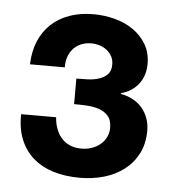

<svg xmlns="http://www.w3.org/2000/svg" viewBox="-41 -752 473 526"><g transform="rotate(5 196.0 -489.0)"><path d="M164.1 -534.2Q178.2 -534.2 194.6 -534.7Q210.9 -535.2 225.3 -539.6Q239.7 -543.9 249.3 -553.5Q258.8 -563 258.8 -581.1Q258.8 -593.3 253.7 -603Q248.5 -612.8 240 -619.6Q231.4 -626.5 220.2 -630.1Q209 -633.8 196.8 -633.8Q180.7 -633.8 168 -628.2Q155.3 -622.6 146.7 -612.8Q138.2 -603 133.8 -590.1Q129.4 -577.1 129.9 -562H34.2Q35.2 -596.7 46.6 -624.8Q58.1 -652.8 78.9 -672.6Q99.6 -692.4 129.2 -703.1Q158.7 -713.9 195.8 -713.9Q226.1 -713.9 254.6 -706.3Q283.2 -698.7 305.4 -683.3Q327.6 -668 341.3 -645Q355 -622.1 355 -590.8Q355 -575.7 350.8 -562Q346.7 -548.3 338.4 -537.1Q330.1 -525.9 317.9 -517.6Q305.7 -509.3 289.1 -504.9V-502.9Q308.1 -499.5 323.2 -491.2Q338.4 -482.9 348.6 -470.5Q358.9 -458 364.5 -442.4Q370.1 -426.8 370.1 -409.2Q370.1 -373 356.2 -345.9Q342.3 -318.8 318.4 -300.5Q294.4 -282.2 263.2 -273.2Q231.9 -264.2 196.8 -264.2Q156.2 -264.2 123.5 -274.4Q90.8 -284.7 67.9 -304.9Q44.9 -325.2 33 -355Q21 -384.8 22 -423.8H118.2Q119.1 -407.7 124.3 -393.3Q129.4 -378.9 138.7 -367.9Q147.9 -356.9 161.9 -350.6Q175.8 -344.2 194.8 -344.2Q210 -344.2 223.1 -348.9Q236.3 -353.5 246.3 -361.8Q256.3 -370.1 262.2 -381.8Q268.1 -393.6 268.1 -407.2Q268.1 -428.7 258.1 -440.2Q248 -451.7 232.7 -456.8Q217.3 -461.9 199 -462.9Q180.7 -463.9 164.1 -463.9Z"/></g></svg>

Font: XB Khoramshahr
Style: Bold
Weight: 700
Designer: Behnam
Foundry: Irmug
Version: Version 8.005 2009